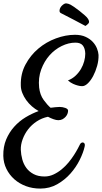

<svg xmlns="http://www.w3.org/2000/svg" viewBox="-50 -944 609 1146"><path d="M190.4 181.6Q144.5 181.6 105 167Q65.4 152.3 35.6 126Q5.9 99.6 -11.7 64Q-29.3 28.3 -30.3 -13.7Q-31.2 -68.4 -13.2 -111.3Q4.9 -154.3 34.7 -187.5Q64.5 -220.7 102.5 -243.7Q140.6 -266.6 180.7 -281.2Q159.2 -293 140.1 -309.6Q121.1 -326.2 106.4 -346.7Q91.8 -367.2 83 -389.6Q74.2 -412.1 74.2 -434.6Q72.3 -502.9 102.1 -558.6Q131.8 -614.3 178.7 -653.8Q225.6 -693.4 283.7 -714.8Q341.8 -736.3 397.5 -736.3Q434.6 -736.3 460.9 -724.1Q487.3 -711.9 503.9 -693.8Q520.5 -675.8 528.8 -654.8Q537.1 -633.8 538.1 -616.2Q539.1 -584 529.8 -550.8Q520.5 -517.6 506.3 -490.7Q492.2 -463.9 474.6 -446.8Q457 -429.7 440.4 -429.7Q427.7 -429.7 414.1 -433.6Q402.3 -436.5 386.7 -443.4Q371.1 -450.2 355.5 -463.9Q380.9 -473.6 400.4 -491.7Q419.9 -509.8 433.1 -532.2Q446.3 -554.7 452.6 -578.6Q459 -602.5 459 -624Q458 -655.3 444.3 -672.4Q430.7 -689.5 400.4 -689.5Q359.4 -689.5 318.4 -669.4Q277.3 -649.4 245.6 -613.8Q213.9 -578.1 195.8 -528.8Q177.7 -479.5 183.6 -421.9Q188.5 -377.9 210.4 -347.7Q232.4 -317.4 252 -300.8Q267.6 -302.7 281.2 -304.2Q294.9 -305.7 306.6 -305.7Q323.2 -305.7 339.8 -299.8Q356.4 -293.9 356.4 -283.2Q356.4 -275.4 353 -265.6Q349.6 -255.9 341.8 -247.1Q334 -238.3 323.2 -232.4Q312.5 -226.6 297.9 -226.6Q286.1 -226.6 269.5 -232.4Q252.9 -238.3 236.3 -247.1Q199.2 -239.3 168.9 -219.2Q138.7 -199.2 117.7 -171.9Q96.7 -144.5 85 -112.3Q73.2 -80.1 74.2 -49.8Q75.2 -21.5 83 7.3Q90.8 36.1 107.4 58.6Q124 81.1 150.9 95.2Q177.7 109.4 215.8 109.4Q244.1 109.4 270 97.2Q295.9 85 318.4 66.4Q340.8 47.9 359.4 25.4Q377.9 2.9 391.6 -18.6Q405.3 -40 414.6 -57.6Q423.8 -75.2 427.7 -83Q430.7 -88.9 436 -91.8Q441.4 -94.7 446.8 -93.3Q452.1 -91.8 455.1 -85.9Q458 -80.1 455.1 -68.4Q447.3 -33.2 425.8 10.3Q404.3 53.7 370.6 91.8Q336.9 129.9 291.5 155.8Q246.1 181.6 190.4 181.6ZM371.1 -916Q377 -913.1 392.1 -902.8Q407.2 -892.6 423.8 -879.4Q440.4 -866.2 455.6 -853Q470.7 -839.8 475.6 -831.1Q486.3 -813.5 478 -804.2Q469.7 -794.9 460 -789.1Q418 -811.5 390.1 -826.2Q362.3 -840.8 344.7 -849.6Q324.2 -860.4 312.5 -866.2Q303.7 -871.1 305.7 -884.3Q307.6 -897.5 318.4 -909.2Q334 -924.8 345.7 -923.8Q357.4 -922.9 371.1 -916Z"/></svg>

Font: Satisfy
Style: Regular
Weight: 400
Designer: Font Diner, Inc
Foundry: Font Diner, Inc
Version: Version 1.000